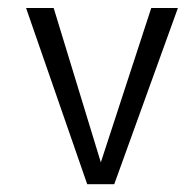

<svg xmlns="http://www.w3.org/2000/svg" viewBox="-20 -475 473 489"><path d="M271 -5.9 433.1 -454.6H365.2L236.8 -61.5L116.7 -454.6H46.4L202.1 -5.9Z"/></svg>

Font: Meera New
Style: Regular
Weight: 400
Designer: Hussain K H
Foundry: RIT
Version: 1.4.1